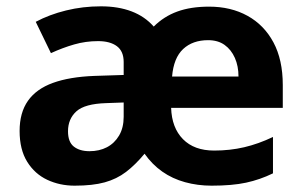

<svg xmlns="http://www.w3.org/2000/svg" viewBox="-20 -577 957 607"><path d="M641 -556Q710 -556 762.5 -527Q815 -498 844.5 -443Q874 -388 874 -308V-236H521Q523 -173 558.5 -137Q594 -101 657 -101Q707 -101 752 -111.5Q797 -122 843 -144V-29Q802 -9 758 0.5Q714 10 649 10Q605 10 565 -1Q525 -12 493 -34.5Q461 -57 437 -91Q408 -56 378.5 -33.5Q349 -11 311 -0.5Q273 10 216 10Q169 10 129.5 -8.5Q90 -27 66 -65.5Q42 -104 42 -163Q42 -221 68.5 -258.5Q95 -296 147.5 -315Q200 -334 278 -337L371 -340V-381Q371 -415 349.5 -431Q328 -447 290 -447Q251 -447 214.5 -436.5Q178 -426 141 -409L93 -508Q136 -531 189 -544Q242 -557 299 -557Q354 -557 396 -541Q438 -525 466 -493Q498 -525 540.5 -540.5Q583 -556 641 -556ZM316 -251Q248 -249 221.5 -225Q195 -201 195 -162Q195 -128 213.5 -113.5Q232 -99 263 -99Q294 -99 318 -111.5Q342 -124 356.5 -148.5Q371 -173 371 -208V-253ZM638 -450Q589 -450 559 -422Q529 -394 524 -335H734Q734 -368 722.5 -394Q711 -420 690 -435Q669 -450 638 -450Z"/></svg>

Font: Noto Sans Devanagari
Style: Bold
Weight: 700
Version: Version 2.003